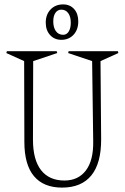

<svg xmlns="http://www.w3.org/2000/svg" viewBox="-20 -833 567 873"><path d="M90.8 -188 89.8 -555.2 8.8 -591.8 11.2 -600.1H237.8L240.2 -591.8L130.9 -555.2L129.9 -198.2Q129.9 -106.4 166.7 -59.3Q203.6 -12.2 272.9 -12.2Q335.9 -12.2 370.6 -58.1Q405.3 -104 403.8 -190.9L398.9 -555.2L290 -591.8L292 -600.1H516.1L518.1 -591.8L437 -555.2L439.9 -200.2Q440.4 -90.8 395.3 -35.4Q350.1 20 262.2 20Q178.2 20 134.5 -32Q90.8 -84 90.8 -188ZM188 -730Q188 -767.1 210 -790Q231.9 -813 267.1 -813Q297.9 -813 316.9 -792Q335.9 -771 335.9 -735.8Q335.9 -698.2 314.5 -675Q293 -651.9 258.8 -651.9Q227.5 -651.9 207.8 -673.6Q188 -695.3 188 -730ZM222.2 -735.8Q222.2 -708 234.1 -691.4Q246.1 -674.8 267.1 -674.8Q283.2 -674.8 292.5 -689.7Q301.8 -704.6 301.8 -730Q301.8 -757.3 290.3 -773.2Q278.8 -789.1 258.8 -789.1Q242.2 -789.1 232.2 -774.9Q222.2 -760.7 222.2 -735.8Z"/></svg>

Font: Halibut Cnd Thin
Style: Regular
Weight: 250
Width: 3
Designer: Matteo Maggi
Foundry: Collletttivo
Version: Version 3.080 | FøM Fix